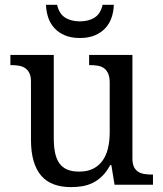

<svg xmlns="http://www.w3.org/2000/svg" viewBox="-20 -763 675 793"><path d="M526.9 -108.9Q526.9 -86.9 533.4 -73.5Q540 -60.1 551.3 -53.2Q562.5 -46.4 577.4 -44.2Q592.3 -42 608.9 -42H611.8V0H453.1L439.9 -81.1H435.1Q419.9 -52.7 401.6 -35.2Q383.3 -17.6 362.8 -7.6Q342.3 2.4 319.8 6.1Q297.4 9.8 272.9 9.8Q233.4 9.8 202.6 -1.5Q171.9 -12.7 150.9 -36.6Q129.9 -60.5 118.9 -97.7Q107.9 -134.8 107.9 -186V-425.8Q107.9 -447.8 101.3 -461.2Q94.7 -474.6 83.5 -481.9Q72.3 -489.3 57.4 -491.7Q42.5 -494.1 25.9 -494.1H22.9V-536.1H202.1V-190.9Q202.1 -158.2 207.3 -132.8Q212.4 -107.4 224.4 -89.8Q236.3 -72.3 256.6 -63.2Q276.9 -54.2 307.1 -54.2Q340.3 -54.2 364 -65.9Q387.7 -77.6 403.1 -98.9Q418.5 -120.1 425.8 -149.9Q433.1 -179.7 433.1 -215.8V-421.9Q433.1 -445.3 426.5 -459.7Q419.9 -474.1 408.9 -481.7Q397.9 -489.3 383.1 -491.7Q368.2 -494.1 351.1 -494.1H348.1V-536.1H526.9ZM310.1 -606Q274.4 -606 248.3 -616.9Q222.2 -627.9 205.1 -646.5Q188 -665 179.4 -689.9Q170.9 -714.8 169.9 -743.2H215.8Q224.1 -706.5 248.5 -690.7Q272.9 -674.8 310.1 -674.8Q346.7 -674.8 371.1 -690.7Q395.5 -706.5 403.8 -743.2H450.2Q449.2 -714.8 440.7 -689.9Q432.1 -665 414.8 -646.5Q397.5 -627.9 371.6 -616.9Q345.7 -606 310.1 -606Z"/></svg>

Font: Noto Serif
Style: Regular
Weight: 400
Designer: Monotype Design team
Foundry: Monotype Imaging Inc.
Version: Version 1.02